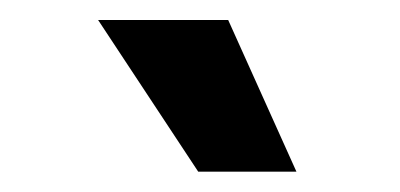

<svg xmlns="http://www.w3.org/2000/svg" viewBox="-20 -786 398 191"><path d="M177.2 -615.2 77.6 -766.1H207L274.9 -615.2Z"/></svg>

Font: Inter Cardless
Style: Bold
Weight: 700
Designer: Rasmus Andersson
Foundry: rsms
Version: Version 4.001;git-9221beed3